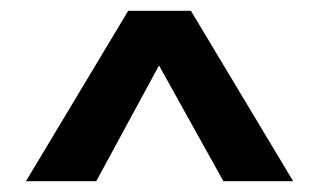

<svg xmlns="http://www.w3.org/2000/svg" viewBox="-20 -862 590 355"><path d="M333 -842 522 -527H393L274 -741L158 -527H28L217 -842Z"/></svg>

Font: FiraGO Medium
Style: Regular
Weight: 500
Designer: bBox Type
Foundry: bBox Type GmbH
Version: Version 1.001;PS 001.001;hotconv 1.0.88;makeotf.lib2.5.64775